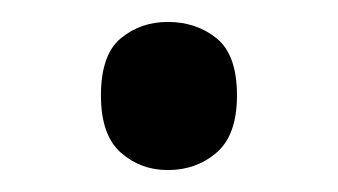

<svg xmlns="http://www.w3.org/2000/svg" viewBox="-20 -141 308 175"><path d="M72 -54Q72 -91 90 -106Q108 -121 133 -121Q159 -121 177.5 -106Q196 -91 196 -54Q196 -18 177.5 -2Q159 14 133 14Q108 14 90 -2Q72 -18 72 -54Z"/></svg>

Font: Noto Sans NKo
Style: Regular
Weight: 400
Designer: Monotype Design Team
Foundry: Monotype Imaging Inc.
Version: Version 2.003; ttfautohint (v1.8.4.7-5d5b)